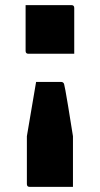

<svg xmlns="http://www.w3.org/2000/svg" viewBox="-20 -570 390 750"><path d="M80 -550H259Q270 -550 270 -539V-360H91Q80 -360 80 -371ZM121 -250H219Q224 -250 227 -247Q229 -246 230.5 -241Q232 -236 235.5 -217Q239 -198 246 -156Q253 -114 265 -38V160H96Q85 160 85 149V-38Q94 -91 103 -144Q112 -197 121 -250Z"/></svg>

Font: Recursive Sn Lnr St XBd
Style: Regular
Weight: 800
Version: Version 1.079;hotconv 1.0.112;makeotfexe 2.5.65598; ttfautoh